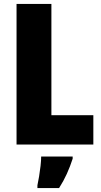

<svg xmlns="http://www.w3.org/2000/svg" viewBox="-20 -734 514 975"><path d="M64 0V-714H241V-149H454V0ZM349 72Q336 112 319.5 148.5Q303 185 280 221H170V207Q174 189 178.5 162Q183 135 186 108Q189 81 189 61H349Z"/></svg>

Font: Noto Sans Kannada Condensed Black
Style: Regular
Weight: 900
Width: 3
Designer: Jelle Bosma - Monotype Design Team
Foundry: Monotype Imaging Inc.
Version: Version 2.005; ttfautohint (v1.8.4.7-5d5b)